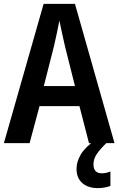

<svg xmlns="http://www.w3.org/2000/svg" viewBox="-20 -735 608 986"><path d="M437 0 388 -190H183L132 0H0L204 -715H365L568 0ZM314 -496Q307 -526 299 -563Q291 -600 285 -629Q280 -601 272 -565Q264 -529 257 -497L205 -293H365ZM460 109Q460 155 503 155Q516 155 528 152Q540 149 547 146V220Q536 224 519.5 227.5Q503 231 483 231Q432 231 402.5 205Q373 179 373 132Q373 96 394.5 59Q416 22 469 -16L526 0Q492 33 476 57.5Q460 82 460 109Z"/></svg>

Font: Noto Sans Hebrew Condensed SemiBold
Style: Regular
Weight: 600
Width: 3
Designer: Ben Nathan
Foundry: Google LLC
Version: Version 3.001; ttfautohint (v1.8.4.7-5d5b)